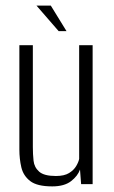

<svg xmlns="http://www.w3.org/2000/svg" viewBox="-20 -656 407 684"><path d="M166 8Q112 8 87.5 -11Q63 -30 56 -60Q49 -90 49 -123V-495H97V-132Q97 -107 99.5 -83.5Q102 -60 119.5 -44.5Q137 -29 179 -29Q209 -29 226 -39.5Q243 -50 251.5 -64.5Q260 -79 262 -90V-495H310V0H269L265 -52Q257 -29 233 -10.5Q209 8 166 8ZM189 -545 110 -636H161L217 -545Z"/></svg>

Font: Alumni Sans Thin Light
Style: Regular
Weight: 300
Version: Version 1.018